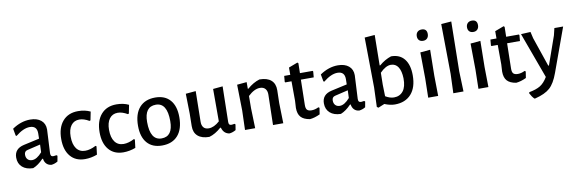

<svg xmlns="http://www.w3.org/2000/svg" viewBox="-58 -1204 5707 1897"><g transform="rotate(-10 2795.5 -255.5)"><path d="M237 -470Q306 -470 346 -437Q386 -404 386 -345Q386 -327 380 -226Q374 -125 374 -108Q374 -89 380.5 -81.5Q387 -74 403 -74Q413 -74 433 -78L442 -71L432 -15Q403 3 369 7Q338 4 319 -15.5Q300 -35 296 -67H289Q238 -13 185 8Q116 7 76.5 -28Q37 -63 37 -123Q37 -212 134 -234L292 -269L293 -323Q293 -398 221 -398Q157 -398 78 -334L70 -339L57 -410Q145 -470 237 -470ZM292 -210 162 -179Q128 -172 128 -136Q128 -106 144.5 -89Q161 -72 189 -72Q236 -72 289 -133Z M718 -470Q787 -470 841 -444L824 -359L814 -355Q761 -386 716 -386Q663 -386 633 -346Q603 -306 603 -234Q603 -157 634 -114.5Q665 -72 722 -72Q772 -72 829 -102L838 -96L828 -14Q767 9 706 9Q612 9 559.5 -53.5Q507 -116 507 -226Q507 -340 563 -405Q619 -470 718 -470Z M1103 -470Q1172 -470 1226 -444L1209 -359L1199 -355Q1146 -386 1101 -386Q1048 -386 1018 -346Q988 -306 988 -234Q988 -157 1019 -114.5Q1050 -72 1107 -72Q1157 -72 1214 -102L1223 -96L1213 -14Q1152 9 1091 9Q997 9 944.5 -53.5Q892 -116 892 -226Q892 -340 948 -405Q1004 -470 1103 -470Z M1492 -470Q1589 -470 1641.5 -409.5Q1694 -349 1694 -238Q1694 -119 1638 -55Q1582 9 1479 9Q1382 9 1329.5 -51.5Q1277 -112 1277 -223Q1277 -342 1333 -406Q1389 -470 1492 -470ZM1486 -399Q1372 -399 1372 -245Q1372 -61 1486 -61Q1599 -61 1599 -215Q1599 -399 1486 -399Z M1953 6Q1878 6 1838 -29Q1798 -64 1799 -129L1801 -254L1797 -454L1898 -463L1893 -157Q1892 -120 1909.5 -99Q1927 -78 1962 -78Q2015 -78 2071 -129V-454L2168 -463L2161 -107Q2161 -89 2167 -81.5Q2173 -74 2188 -74Q2200 -74 2219 -78L2228 -71L2219 -15Q2186 4 2154 7Q2097 -2 2080 -64H2073Q2014 -11 1953 6Z M2409 -463V-396H2415Q2474 -448 2538 -467Q2615 -467 2654.5 -432Q2694 -397 2693 -332L2690 -202L2695 0H2592L2599 -303Q2600 -341 2581.5 -362.5Q2563 -384 2528 -384Q2471 -384 2408 -324L2407 -202L2413 0H2311L2317 -193L2312 -454Z M2962 6Q2900 -4 2872 -35.5Q2844 -67 2844 -127L2848 -199L2847 -394H2784L2780 -400L2785 -459H2846V-532L2936 -566L2945 -558L2943 -459H3071L3075 -452L3070 -394H2941L2936 -143Q2935 -106 2948.5 -91.5Q2962 -77 2994 -77Q3027 -77 3064 -95L3074 -88L3064 -24Q3009 2 2962 6Z M3324 -470Q3393 -470 3433 -437Q3473 -404 3473 -345Q3473 -327 3467 -226Q3461 -125 3461 -108Q3461 -89 3467.5 -81.5Q3474 -74 3490 -74Q3500 -74 3520 -78L3529 -71L3519 -15Q3490 3 3456 7Q3425 4 3406 -15.5Q3387 -35 3383 -67H3376Q3325 -13 3272 8Q3203 7 3163.5 -28Q3124 -63 3124 -123Q3124 -212 3221 -234L3379 -269L3380 -323Q3380 -398 3308 -398Q3244 -398 3165 -334L3157 -339L3144 -410Q3232 -470 3324 -470ZM3379 -210 3249 -179Q3215 -172 3215 -136Q3215 -106 3231.5 -89Q3248 -72 3276 -72Q3323 -72 3376 -133Z M3858 -466Q3945 -466 3991 -408Q4037 -350 4037 -245Q4037 -123 3978 -57Q3919 9 3814 9Q3767 9 3711 -14L3648 12L3633 2L3640 -192L3634 -694L3736 -702L3732 -397H3738Q3794 -445 3858 -466ZM3729 -204 3732 -88Q3777 -61 3818 -61Q3876 -61 3909.5 -103.5Q3943 -146 3942 -231Q3940 -304 3914.5 -344Q3889 -384 3841 -384Q3790 -384 3731 -324Z M4201 -675Q4254 -675 4254 -621Q4254 -594 4239 -578Q4224 -562 4198 -562Q4172 -562 4157.5 -576.5Q4143 -591 4143 -617Q4143 -643 4158.5 -659Q4174 -675 4201 -675ZM4149 0 4153 -193 4150 -454 4250 -463 4246 -202 4249 0Z M4504 -702 4496 -203 4503 0H4401L4408 -194L4402 -694Z M4705 -675Q4758 -675 4758 -621Q4758 -594 4743 -578Q4728 -562 4702 -562Q4676 -562 4661.5 -576.5Q4647 -591 4647 -617Q4647 -643 4662.5 -659Q4678 -675 4705 -675ZM4653 0 4657 -193 4654 -454 4754 -463 4750 -202 4753 0Z M5031 6Q4969 -4 4941 -35.5Q4913 -67 4913 -127L4917 -199L4916 -394H4853L4849 -400L4854 -459H4915V-532L5005 -566L5014 -558L5012 -459H5140L5144 -452L5139 -394H5010L5005 -143Q5004 -106 5017.5 -91.5Q5031 -77 5063 -77Q5096 -77 5133 -95L5143 -88L5133 -24Q5078 2 5031 6Z M5257 -464 5272 -399 5372 -106H5379L5479 -390L5496 -461H5584L5425 -23Q5389 77 5339.5 121.5Q5290 166 5190 191H5181Q5157 167 5139 131L5142 120Q5213 107 5254 82Q5295 57 5329 0L5161 -459Z"/></g></svg>

Font: Alegreya Sans Medium
Style: Regular
Weight: 500
Designer: Juan Pablo del Peral
Foundry: Huerta Tipografica
Version: Version 2.007